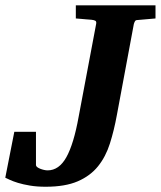

<svg xmlns="http://www.w3.org/2000/svg" viewBox="-40 -691 609 727"><path d="M481 -615.2Q474.1 -615.2 471.4 -611.1Q468.8 -606.9 466.8 -600.1L402.8 -256.8Q392.1 -197.8 376.2 -147.7Q360.4 -97.7 331.1 -61.3Q301.8 -24.9 254.2 -4.4Q206.5 16.1 132.8 16.1Q99.6 16.1 73.5 11.7Q47.4 7.3 28.3 1.5Q9.3 -4.4 -2.7 -10Q-14.6 -15.6 -20 -18.1L14.2 -191.9H96.2V-65.9Q96.2 -62 100.8 -58.3Q105.5 -54.7 112.3 -52Q119.1 -49.3 126.7 -47.6Q134.3 -45.9 140.1 -45.9Q183.6 -45.9 211.4 -95.9Q239.3 -146 257.8 -249L324.2 -601.1Q325.7 -609.9 320.8 -612.5Q315.9 -615.2 306.2 -616.2Q296.9 -616.7 287.1 -617.7Q278.8 -618.7 268.1 -619.4Q257.3 -620.1 247.1 -621.1V-670.9H548.8V-621.1Z"/></svg>

Font: Charis SIL APac
Style: Bold Italic
Weight: 700
Italic angle: -11°
Foundry: SIL International
Version: Version 5.000